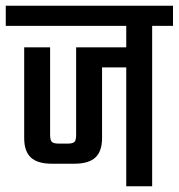

<svg xmlns="http://www.w3.org/2000/svg" viewBox="-40 -646 620 666"><path d="M560.1 -626V-556.2H487.8V0H397.9V-412.1H314V-167Q314 -121.1 290.8 -99.6Q267.6 -78.1 217.8 -78.1H140.1Q90.3 -78.1 67.1 -99.6Q43.9 -121.1 43.9 -167V-481.9H133.8V-178.2Q133.8 -159.7 139.9 -153.8Q146 -147.9 164.1 -147.9H194.8Q212.4 -147.9 218.3 -153.8Q224.1 -159.7 224.1 -178.2V-481.9H397.9V-556.2H-20V-626Z"/></svg>

Font: Teko
Style: Regular
Weight: 400
Designer: Manushi Parikh, Jonny Pinhorn
Foundry: Indian Type Foundry
Version: Version 2.000;PS 1.0;hotconv 1.0.79;makeotf.lib2.5.61930